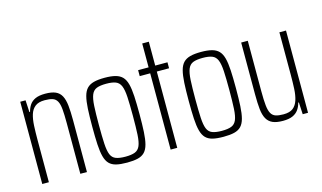

<svg xmlns="http://www.w3.org/2000/svg" viewBox="-81 -900 1928 1150"><g transform="rotate(-15 883.5 -325.0)"><path d="M60 0V-510H93L97 -436H101Q107 -460 119.5 -478.5Q132 -497 155 -507.5Q178 -518 216 -518Q256 -518 280 -507.5Q304 -497 316.5 -473.5Q329 -450 333 -412.5Q337 -375 337 -321V0H296V-313Q296 -368 293 -401Q290 -434 280 -451.5Q270 -469 251.5 -475Q233 -481 203 -481Q165 -481 144 -464.5Q123 -448 114 -419Q105 -390 103 -350Q101 -310 101 -263V0Z M585 8Q544 8 517.5 1.5Q491 -5 475 -21.5Q459 -38 451 -68Q443 -98 440.5 -143.5Q438 -189 438 -254Q438 -319 440.5 -365Q443 -411 451 -441Q459 -471 475 -487.5Q491 -504 517.5 -511Q544 -518 585 -518Q625 -518 651.5 -511Q678 -504 694 -487.5Q710 -471 718 -441Q726 -411 728.5 -365Q731 -319 731 -254Q731 -189 728.5 -143.5Q726 -98 718 -68Q710 -38 694 -21.5Q678 -5 651.5 1.5Q625 8 585 8ZM584 -29Q622 -29 643.5 -37.5Q665 -46 675 -69.5Q685 -93 687.5 -137.5Q690 -182 690 -254Q690 -326 687.5 -371Q685 -416 675 -440Q665 -464 643.5 -472.5Q622 -481 585 -481Q547 -481 525.5 -472.5Q504 -464 494 -440Q484 -416 481.5 -371Q479 -326 479 -254Q479 -182 481.5 -137.5Q484 -93 493.5 -69.5Q503 -46 525 -37.5Q547 -29 584 -29Z M856 0V-473H791V-510H856V-658H897V-510H973V-473H897V0Z M1183 8Q1142 8 1115.5 1.5Q1089 -5 1073 -21.5Q1057 -38 1049 -68Q1041 -98 1038.5 -143.5Q1036 -189 1036 -254Q1036 -319 1038.5 -365Q1041 -411 1049 -441Q1057 -471 1073 -487.5Q1089 -504 1115.5 -511Q1142 -518 1183 -518Q1223 -518 1249.5 -511Q1276 -504 1292 -487.5Q1308 -471 1316 -441Q1324 -411 1326.5 -365Q1329 -319 1329 -254Q1329 -189 1326.5 -143.5Q1324 -98 1316 -68Q1308 -38 1292 -21.5Q1276 -5 1249.5 1.5Q1223 8 1183 8ZM1182 -29Q1220 -29 1241.5 -37.5Q1263 -46 1273 -69.5Q1283 -93 1285.5 -137.5Q1288 -182 1288 -254Q1288 -326 1285.5 -371Q1283 -416 1273 -440Q1263 -464 1241.5 -472.5Q1220 -481 1183 -481Q1145 -481 1123.5 -472.5Q1102 -464 1092 -440Q1082 -416 1079.5 -371Q1077 -326 1077 -254Q1077 -182 1079.5 -137.5Q1082 -93 1091.5 -69.5Q1101 -46 1123 -37.5Q1145 -29 1182 -29Z M1551 8Q1512 8 1488 -2.5Q1464 -13 1451 -36Q1438 -59 1434 -96.5Q1430 -134 1430 -189V-510H1471V-197Q1471 -143 1474.5 -109.5Q1478 -76 1488 -58.5Q1498 -41 1516.5 -35Q1535 -29 1564 -29Q1603 -29 1623.5 -45Q1644 -61 1653.5 -90.5Q1663 -120 1665 -160Q1667 -200 1667 -247V-510H1708V0H1675L1671 -74H1667Q1661 -50 1648 -31.5Q1635 -13 1612 -2.5Q1589 8 1551 8Z"/></g></svg>

Font: Saira ExtraCondensed ExtraLight
Style: Regular
Weight: 250
Width: 2
Designer: Hector Gatti with collaboration of the Omnibus-Type team
Foundry: Omnibus-Type
Version: Version 1.101